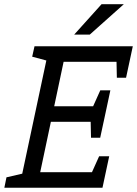

<svg xmlns="http://www.w3.org/2000/svg" viewBox="-62 -885 646 905"><path d="M170.7 -667H564L546.5 -593.7H237.8L193.5 -384.2H442.2L426.3 -310.8H177.8L127.5 -73.3H435.2L421 0H28.7ZM100.7 -667H180.7L170.2 -596.2L89.7 -617.8ZM-41.5 0 -31.5 -49.2 58.7 -70 38.5 0ZM452.7 -148.3 421 0H338.5L405.2 -148.3ZM532.2 -518.7H488.8L485.7 -667H564ZM458.2 -459.2 426.5 -310.8H344L410.7 -459.2ZM410.3 -235.8H367L363.8 -384.2H442.2ZM521.8 -865.3 361.2 -722H287.8L416.8 -865.3Z"/></svg>

Font: Epunda Slab Light
Style: Italic
Weight: 300
Italic angle: -12°
Designer: Simon Atzbach
Foundry: typofactur
Version: Version 1.102